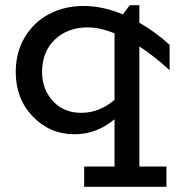

<svg xmlns="http://www.w3.org/2000/svg" viewBox="-20 -506 700 744"><path d="M637.2 -233.9Q580.1 -286.6 520 -326.2V139.2H625V217.8H306.2V139.2H423.8V-43.9Q354.5 14.2 269 14.2Q172.9 14.2 106.9 -54.7Q41 -123.5 41 -227.1Q41 -302.7 75.9 -361.6Q110.8 -420.4 170.7 -451.7Q230.5 -482.9 304.2 -482.9Q377.9 -482.9 456.1 -450.2L482.9 -485.8H520V-418Q584.5 -380.9 637.2 -332ZM423.8 -119.1V-377Q366.7 -399.9 319.8 -399.9Q242.2 -399.9 192.6 -352.5Q143.1 -305.2 143.1 -228Q143.1 -158.7 186.3 -113Q229.5 -67.4 298.8 -68.8Q366.7 -70.3 423.8 -119.1Z"/></svg>

Font: BioRhyme
Style: Regular
Weight: 400
Designer: Aoife Mooney
Foundry: Aoife Mooney Type
Version: Version 1.500;PS 001.500;hotconv 1.0.88;makeotf.lib2.5.64775